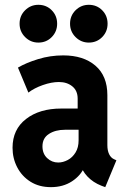

<svg xmlns="http://www.w3.org/2000/svg" viewBox="-20 -771 531 799"><path d="M191.9 7.8Q143.1 7.8 107.2 -14.6Q71.3 -37.1 51.8 -74.5Q32.2 -111.8 32.2 -156.2Q32.2 -232.4 88.4 -275.9Q144.5 -319.3 234.9 -319.3H322.8V-231H250.5Q210.4 -231 183.6 -213.6Q156.7 -196.3 156.7 -162.1Q156.7 -131.3 176.3 -113Q195.8 -94.7 222.2 -94.7Q242.2 -94.7 262 -105.2Q281.7 -115.7 294.4 -136.5Q307.1 -157.2 307.1 -187V-252.4L303.2 -275.9V-360.4Q303.2 -393.6 281 -411.6Q258.8 -429.7 225.1 -429.7Q194.3 -429.7 158.2 -417Q122.1 -404.3 98.1 -385.7L54.7 -489.7Q88.9 -509.8 138.9 -525.1Q189 -540.5 243.2 -540.5Q327.1 -540.5 377 -497.8Q426.8 -455.1 426.8 -375V-167Q426.8 -144.5 434.1 -129.4Q441.4 -114.3 454.6 -108.4L464.4 -104L418 7.8L402.3 2Q367.2 -11.7 343.8 -36.6Q320.3 -61.5 316.9 -86.4L346.7 -62.5H291L331.5 -77.1Q316.9 -41 279.8 -16.6Q242.7 7.8 191.9 7.8ZM349.6 -593.8Q317.4 -593.8 294.4 -616.7Q271.5 -639.6 271.5 -672.4Q271.5 -705.6 294.4 -728.3Q317.4 -751 349.6 -751Q382.8 -751 405.3 -728.3Q427.7 -705.6 427.7 -672.4Q427.7 -639.6 405.3 -616.7Q382.8 -593.8 349.6 -593.8ZM139.6 -593.8Q107.4 -593.8 84.5 -616.7Q61.5 -639.6 61.5 -672.4Q61.5 -705.6 84.5 -728.3Q107.4 -751 139.6 -751Q172.9 -751 195.3 -728.3Q217.8 -705.6 217.8 -672.4Q217.8 -639.6 195.3 -616.7Q172.9 -593.8 139.6 -593.8Z"/></svg>

Font: Reddit Sans Condensed
Style: Bold
Weight: 700
Designer: Stephen Hutchings
Foundry: Reddit
Version: Version 1.014